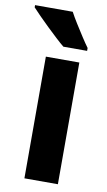

<svg xmlns="http://www.w3.org/2000/svg" viewBox="-113 -809 475 853"><g transform="rotate(10 124.0 -383.0)"><path d="M212 0H61V-549H212ZM144 -766Q155 -745 172.5 -717Q190 -689 207.5 -662Q225 -635 237 -619V-606H130Q115 -618 93.5 -638Q72 -658 49 -680Q26 -702 6 -722.5Q-14 -743 -26 -756V-766Z"/></g></svg>

Font: Noto Sans Sinhala Condensed ExtraBold
Style: Regular
Weight: 800
Width: 3
Designer: Jelle Bosma - Monotype Design Team
Foundry: Monotype Imaging Inc.
Version: Version 2.006; ttfautohint (v1.8.4.7-5d5b)